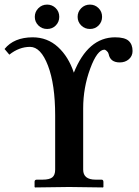

<svg xmlns="http://www.w3.org/2000/svg" viewBox="-20 -822 610 843"><path d="M187 -801.8Q209 -801.8 224.6 -786.4Q240.2 -771 240.2 -748Q240.2 -726.1 225.1 -710.4Q210 -694.8 187 -694.8Q164.1 -694.8 148.4 -710.4Q132.8 -726.1 132.8 -748Q132.8 -770 148.4 -785.9Q164.1 -801.8 187 -801.8ZM375 -801.8Q397 -801.8 412.6 -786.4Q428.2 -771 428.2 -748Q428.2 -726.1 413.1 -710.4Q397.9 -694.8 375 -694.8Q352.1 -694.8 336.4 -710.4Q320.8 -726.1 320.8 -748Q320.8 -770 336.4 -785.9Q352.1 -801.8 375 -801.8ZM222.2 -77.1V-314.9Q222.2 -451.2 190.7 -533.7Q159.2 -616.2 111.8 -616.2Q64 -616.2 21 -582L0 -606.9Q41 -657.7 123 -658.2Q188 -658.2 234.4 -615.7Q280.8 -573.2 304.2 -502.9Q366.2 -657.7 484.9 -658.2Q527.8 -658.2 544.9 -642.6Q562 -627 562 -598.1Q562 -576.2 545.9 -562Q529.8 -547.9 505.9 -547.9Q463.9 -547.9 457 -585Q455.1 -592.8 448.5 -598.4Q441.9 -604 439 -604Q406.7 -604 376 -520.5Q345.2 -437 345.2 -346.2V-77.1Q345.2 -33.2 399.9 -33.2H425.8Q433.6 -33.2 434.1 -23.9V-1L432.1 1Q318.4 -1 283.2 -1L133.8 1L131.8 -1V-23.9Q131.8 -32.7 141.1 -33.2H167Q196.8 -33.2 209.5 -43.2Q222.2 -53.2 222.2 -77.1Z"/></svg>

Font: Linux Libertine
Style: Semibold
Weight: 600
Designer: Philipp H. Poll
Foundry: Philipp H. Poll
Version: Version 5.1.2 ; ttfautohint (v0.9)